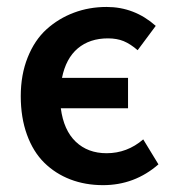

<svg xmlns="http://www.w3.org/2000/svg" viewBox="-20 -523 502 555"><path d="M277.8 12.2Q226.6 12.2 183.3 -4.4Q140.1 -21 107.9 -52.7Q75.7 -84.5 57.9 -133.8Q40 -183.1 40 -245.1Q40 -307.1 60.1 -357.2Q80.1 -407.2 114.7 -438.5Q149.4 -469.7 193.6 -486.3Q237.8 -502.9 288.1 -502.9Q368.7 -502.9 430.2 -448.2L377.9 -377.9Q356.9 -396 337.4 -404.1Q317.9 -412.1 292 -412.1Q239.3 -412.1 204.8 -383.1Q170.4 -354 159.2 -297.9H350.1V-210H155.8Q164.1 -146.5 199 -113.3Q233.9 -80.1 288.1 -80.1Q347.7 -80.1 394 -120.1L438 -47.9Q369.1 12.2 277.8 12.2Z"/></svg>

Font: Source Sans 3 Semibold
Style: Regular
Weight: 600
Designer: Paul D. Hunt
Foundry: Adobe
Version: Version 3.052;hotconv 1.1.0;makeotfexe 2.6.0